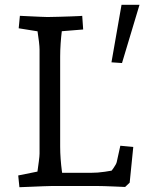

<svg xmlns="http://www.w3.org/2000/svg" viewBox="-20 -776 632 801"><path d="M61 5 56 -44 170 -67 131 -28Q133 -37 136 -58.5Q139 -80 142 -102.5Q145 -125 145 -135V-570Q145 -581 142.5 -602.5Q140 -624 136.5 -646Q133 -668 131 -678L170 -640L58 -658L63 -710Q82 -709 105 -708Q128 -707 148.5 -706Q169 -705 178 -705Q200 -705 225.5 -706Q251 -707 274 -707.5Q297 -708 311 -709Q325 -710 323 -710L327 -653L204 -643L242 -678Q241 -670 238 -647Q235 -624 233 -595Q231 -566 231 -540V-165Q231 -139 233 -112.5Q235 -86 238 -63.5Q241 -41 243 -28L203 -55H358Q388 -55 417.5 -59.5Q447 -64 460 -67L430 -43Q441 -57 453 -74Q465 -91 467 -100L482 -168L536 -163L521 -14L502 4Q478 3 455.5 2Q433 1 415.5 0.5Q398 0 388 0H195Q183 0 160.5 1Q138 2 112 3Q86 4 61 5ZM489 -513 445 -516 487 -756H562Z"/></svg>

Font: Andada Pro
Style: Regular
Weight: 400
Designer: Carolina Giovagnoli
Foundry: Huerta Tipografica
Version: Version 3.003